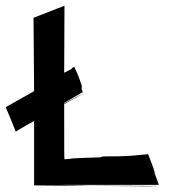

<svg xmlns="http://www.w3.org/2000/svg" viewBox="-67 -645 609 670"><path d="M471 -45C470 -48 473 -41 475 -39C468 -56 468 -57 471 -50L468 -58L470 -54L450 -107L440 -106C341 -96 341 -101 294 -99C286 -98 287 -97 284 -96C251 -95 178 -93 180 -91C163 -90 160 -89 158 -89C157 -101 157 -114 157 -251V-282C194 -302 213 -312 223 -319C215 -315 186 -299 157 -284V-286L221 -323C224 -321 219 -330 217 -339C217 -340 219 -338 220 -337C217 -343 218 -344 219 -341C219 -343 218 -344 218 -344H219C214 -358 209 -375 202 -390C200 -396 197 -400 192 -412C190 -411 188 -410 187 -409C183 -406 183 -406 182 -404L157 -391L158 -625L50 -583L52 -327C14 -306 -18 -287 -47 -271C-27 -222 -29 -229 -12 -186C13 -201 29 -210 52 -223V-7V2C493 5 432 6 486 4C472 4 345 3 234 3C234 2 202 2 138 0H486C491 7 479 -21 471 -45Z"/></svg>

Font: HIVNotRetro
Style: Regular
Weight: 400
Designer: Feorag
Foundry: Feorag
Version: Version 1.000;PS 001.000;hotconv 1.0.88;makeotf.lib2.5.64775